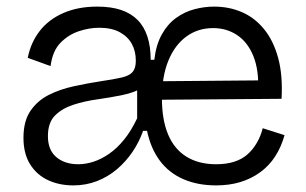

<svg xmlns="http://www.w3.org/2000/svg" viewBox="-20 -548 926 581"><path d="M202 13Q159 13 125 -3Q91 -19 71 -51Q51 -83 51 -131Q51 -182 72.5 -213Q94 -244 128 -261Q162 -278 203.5 -287Q245 -296 284 -302Q325 -308 348.5 -313.5Q372 -319 381.5 -330.5Q391 -342 391 -364Q391 -393 379 -415Q367 -437 342.5 -450.5Q318 -464 280 -464Q250 -464 218.5 -453.5Q187 -443 163 -418.5Q139 -394 133 -348L64 -373Q73 -419 100 -454Q127 -489 171.5 -508.5Q216 -528 274 -528Q316 -528 346 -518Q376 -508 396 -488Q416 -468 426 -437.5Q436 -407 436 -367H447Q452 -412 469.5 -443.5Q487 -475 512.5 -493.5Q538 -512 568 -520Q598 -528 628 -528Q673 -528 711.5 -511.5Q750 -495 778.5 -460.5Q807 -426 821.5 -373.5Q836 -321 832 -249L443 -246V-302L796 -305L761 -273Q764 -335 747 -377.5Q730 -420 698 -441.5Q666 -463 625 -463Q579 -463 544 -437.5Q509 -412 489.5 -364.5Q470 -317 470 -250Q470 -186 488.5 -141.5Q507 -97 544 -74Q581 -51 634 -51Q665 -51 688.5 -58.5Q712 -66 728.5 -80.5Q745 -95 757 -115.5Q769 -136 775 -160L841 -139Q831 -103 812.5 -74.5Q794 -46 767 -26.5Q740 -7 707 3Q674 13 634 13Q578 13 534.5 -6Q491 -25 463.5 -62Q436 -99 425 -152H413Q401 -118 381 -88.5Q361 -59 334 -36Q307 -13 273.5 0Q240 13 202 13ZM217 -51Q239 -51 262.5 -58.5Q286 -66 310 -82.5Q334 -99 355.5 -125.5Q377 -152 395 -190V-306L412 -283Q387 -268 351 -260.5Q315 -253 275.5 -247.5Q236 -242 202 -231Q168 -220 146.5 -198.5Q125 -177 125 -136Q125 -94 150.5 -72.5Q176 -51 217 -51Z"/></svg>

Font: Bricolage Grotesque 96pt ExtraBold Light
Style: Regular
Weight: 300
Version: Version 1.001;gftools[0.9.33.dev8+g029e19f]